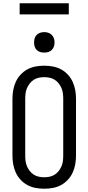

<svg xmlns="http://www.w3.org/2000/svg" viewBox="-20 -1144 540 1172"><path d="M250 8Q223 8 196.5 3Q170 -2 147 -14.5Q124 -27 105.5 -47Q87 -67 76 -91.5Q65 -116 60.5 -142Q56 -168 56 -195V-540Q56 -567 60.5 -593Q65 -619 76 -643.5Q87 -668 105.5 -688Q124 -708 147 -720.5Q170 -733 196.5 -738Q223 -743 250 -743Q277 -743 303.5 -738Q330 -733 353 -720.5Q376 -708 394.5 -688Q413 -668 424 -643.5Q435 -619 439.5 -593Q444 -567 444 -540V-195Q444 -168 439.5 -142Q435 -116 424 -91.5Q413 -67 394.5 -47Q376 -27 353 -14.5Q330 -2 303.5 3Q277 8 250 8ZM250 -62Q267 -62 283.5 -65.5Q300 -69 314 -78Q328 -87 338.5 -100.5Q349 -114 355.5 -129.5Q362 -145 364 -161.5Q366 -178 366 -195V-540Q366 -557 364 -573.5Q362 -590 355.5 -605.5Q349 -621 338.5 -634.5Q328 -648 314 -657Q300 -666 283.5 -669.5Q267 -673 250 -673Q233 -673 216.5 -669.5Q200 -666 186 -657Q172 -648 161.5 -634.5Q151 -621 144.5 -605.5Q138 -590 136 -573.5Q134 -557 134 -540V-195Q134 -178 136 -161.5Q138 -145 144.5 -129.5Q151 -114 161.5 -100.5Q172 -87 186 -78Q200 -69 216.5 -65.5Q233 -62 250 -62ZM250 -823Q237 -823 225 -826.5Q213 -830 204 -839Q195 -848 191.5 -860Q188 -872 188 -885Q188 -898 191.5 -910Q195 -922 204 -931Q213 -940 225 -944Q237 -948 250 -948Q263 -948 275 -944Q287 -940 296 -931Q305 -922 309 -910Q313 -898 313 -885Q313 -872 309 -860Q305 -848 296 -839Q287 -830 275 -826.5Q263 -823 250 -823ZM100 -1056V-1124H400V-1056Z"/></svg>

Font: Iosevka Curly
Style: Regular
Weight: 400
Monospace: yes
Designer: Belleve Invis
Foundry: Belleve Invis
Version: Version 22.1.2; ttfautohint (v1.8.4)